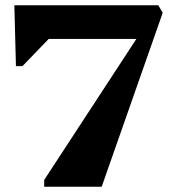

<svg xmlns="http://www.w3.org/2000/svg" viewBox="-20 -710 656 730"><path d="M366.6 0H148V-25.8L560.6 -657L560.4 -690H582L598.6 -661.2ZM40.6 -458.6 34.6 -690H578L524.6 -562H165.2L65.4 -458.6Z"/></svg>

Font: Platypi Light
Style: Regular
Weight: 300
Designer: David Sargent
Foundry: Bolt Cutter Type
Version: Version 1.200